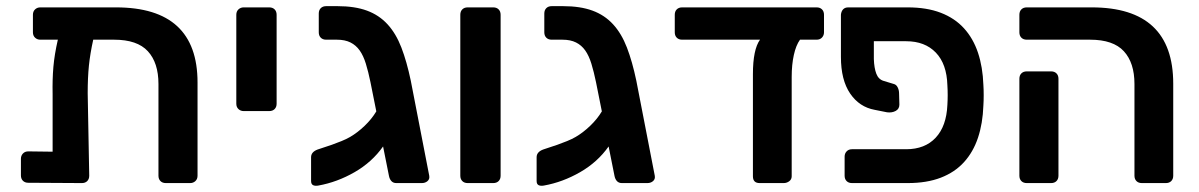

<svg xmlns="http://www.w3.org/2000/svg" viewBox="-20 -595 3896 624"><path d="M283 -466Q273 -421 269 -382Q265 -343 265 -292L270 -24Q270 -13 263.5 -6.5Q257 0 246 0L72 -1Q61 -1 54.5 -7.5Q48 -14 48 -25V-79Q48 -89 54.5 -96Q61 -103 72 -103L151 -102V-289Q150 -337 153.5 -377.5Q157 -418 168 -466H111Q101 -466 94 -472.5Q87 -479 87 -490V-547Q87 -558 94 -564.5Q101 -571 111 -571H357Q622 -571 622 -327V-24Q622 -13 615 -6.5Q608 0 598 0H519Q508 0 501.5 -6.5Q495 -13 495 -24V-322Q495 -391 460.5 -428.5Q426 -466 351 -466Z M772 -234Q762 -234 755 -240.5Q748 -247 748 -258V-547Q748 -558 755 -564.5Q762 -571 772 -571H855Q866 -571 872.5 -564.5Q879 -558 879 -547V-258Q879 -247 872.5 -240.5Q866 -234 855 -234Z M1268 0Q1258 0 1252 -6.5Q1246 -13 1244 -24L1225 -119Q1189 -68 1132.5 -35.5Q1076 -3 1015 8Q1005 10 998 7Q991 4 991 -7V-84Q991 -101 1012 -109Q1017 -111 1030 -115Q1043 -119 1058.5 -124.5Q1074 -130 1090 -136.5Q1106 -143 1118 -150Q1142 -164 1165 -186Q1188 -208 1203 -233L1184 -328Q1177 -362 1169 -388Q1161 -414 1149 -431Q1137 -448 1119 -457Q1101 -466 1075 -466H1040Q1029 -466 1022.5 -472.5Q1016 -479 1016 -490V-551Q1016 -562 1022.5 -568.5Q1029 -575 1040 -575H1077Q1133 -575 1172.5 -560.5Q1212 -546 1239.5 -516Q1267 -486 1284.5 -440.5Q1302 -395 1315 -333L1375 -24Q1377 -13 1369.5 -6.5Q1362 0 1351 0Z M1500 0Q1489 0 1482.5 -6.5Q1476 -13 1476 -24V-547Q1476 -558 1482.5 -564.5Q1489 -571 1500 -571H1583Q1594 -571 1600.5 -564.5Q1607 -558 1607 -547V-24Q1607 -13 1600.5 -6.5Q1594 0 1583 0Z M2001 0Q1991 0 1985 -6.5Q1979 -13 1977 -24L1958 -119Q1922 -68 1865.5 -35.5Q1809 -3 1748 8Q1738 10 1731 7Q1724 4 1724 -7V-84Q1724 -101 1745 -109Q1750 -111 1763 -115Q1776 -119 1791.5 -124.5Q1807 -130 1823 -136.5Q1839 -143 1851 -150Q1875 -164 1898 -186Q1921 -208 1936 -233L1917 -328Q1910 -362 1902 -388Q1894 -414 1882 -431Q1870 -448 1852 -457Q1834 -466 1808 -466H1773Q1762 -466 1755.5 -472.5Q1749 -479 1749 -490V-551Q1749 -562 1755.5 -568.5Q1762 -575 1773 -575H1810Q1866 -575 1905.5 -560.5Q1945 -546 1972.5 -516Q2000 -486 2017.5 -440.5Q2035 -395 2048 -333L2108 -24Q2110 -13 2102.5 -6.5Q2095 0 2084 0Z M2449 0Q2427 0 2427 -22V-354Q2427 -434 2450 -466H2197Q2186 -466 2179.5 -472.5Q2173 -479 2173 -490V-547Q2173 -558 2179.5 -564.5Q2186 -571 2197 -571H2634Q2645 -571 2651.5 -564.5Q2658 -558 2658 -547V-490Q2658 -480 2651.5 -473Q2645 -466 2634 -466H2580Q2567 -448 2560 -416.5Q2553 -385 2553 -345V-22Q2553 -12 2545 -6Q2537 0 2527 0Z M2820 -461V-403Q2821 -374 2828 -355.5Q2835 -337 2852 -332L2885 -322Q2893 -320 2897.5 -311Q2902 -302 2902 -291L2903 -255Q2903 -241 2891 -234.5Q2879 -228 2863 -230L2823 -238Q2773 -247 2743 -291Q2713 -335 2713 -410V-547Q2714 -558 2720 -564.5Q2726 -571 2737 -571H2930Q2992 -571 3037.5 -553.5Q3083 -536 3113 -503Q3143 -470 3158.5 -423.5Q3174 -377 3176 -319Q3177 -304 3177 -285.5Q3177 -267 3176 -252Q3174 -194 3158.5 -147.5Q3143 -101 3113 -68Q3083 -35 3037.5 -17.5Q2992 0 2930 0H2749Q2738 0 2731.5 -6.5Q2725 -13 2725 -24V-86Q2725 -96 2731.5 -103Q2738 -110 2749 -110H2925Q2986 -110 3021 -147.5Q3056 -185 3059 -254Q3061 -286 3059 -318Q3057 -387 3021.5 -424Q2986 -461 2925 -461Z M3691 0Q3680 0 3673.5 -6.5Q3667 -13 3667 -24V-322Q3667 -391 3632.5 -428.5Q3598 -466 3523 -466H3317Q3306 -466 3299.5 -472.5Q3293 -479 3293 -490V-547Q3293 -558 3299.5 -564.5Q3306 -571 3317 -571H3528Q3793 -571 3793 -323V-24Q3793 -13 3786.5 -6.5Q3780 0 3769 0ZM3317 0Q3306 0 3299.5 -6.5Q3293 -13 3293 -24V-339Q3293 -350 3299.5 -356.5Q3306 -363 3317 -363H3396Q3407 -363 3413.5 -356.5Q3420 -350 3420 -339V-24Q3420 -13 3413.5 -6.5Q3407 0 3396 0Z"/></svg>

Font: Fz Rubik Med
Style: Regular
Weight: 500
Designer: Hubert and Fischer
Foundry: Hubert and Fischer
Version: Vit hóa bi FontZin.com